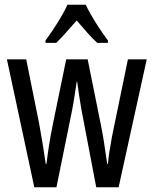

<svg xmlns="http://www.w3.org/2000/svg" viewBox="-20 -786 645 806"><path d="M340 -766H263C244 -723 207 -665 171 -616V-606H216C240 -629 271 -665 302 -700C332 -665 360 -632 388 -606H433V-616C400 -660 361 -721 340 -766ZM322 -325 384 0H478L596 -537H517L450 -212C441 -164 435 -124 433 -98H430C420 -170 411 -227 403 -264L348 -537H258L202 -265C189 -202 181 -146 175 -98H172C164 -155 154 -214 144 -269L90 -537H9L124 0H217L283 -325C290 -361 296 -404 302 -443H304C309 -406 315 -363 322 -325Z"/></svg>

Font: Noto Sans Arabic UI XCn
Style: Regular
Weight: 400
Width: 2
Designer: Monotype Design Team, Nadine Chahine and Nizar Qandah
Foundry: Monotype Imaging Inc.
Version: Version 2.010